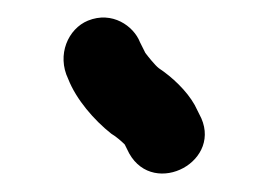

<svg xmlns="http://www.w3.org/2000/svg" viewBox="-20 -700 297 214"><path d="M202 -573 197 -583C188 -599 172 -614 157 -624C153 -627 145 -637 142 -641L136 -653C129 -671 105 -688 78 -677C56 -668 43 -639 56 -612C65 -589 85 -566 104 -551C109 -548 115 -543 119 -539L124 -529C152 -479 231 -521 202 -573Z"/></svg>

Font: Electronic
Style: Blk
Weight: 900
Version: Version 1.011